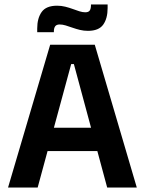

<svg xmlns="http://www.w3.org/2000/svg" viewBox="-20 -839 648 859"><path d="M148.5 0H16L204.5 -639H404L592 0H459.5L310.5 -552.5H298.5ZM448 -163H159V-267.5H448ZM373.5 -701Q355 -701 337.5 -705.2Q320 -709.5 304 -715.2Q288 -721 273.8 -725.2Q259.5 -729.5 247 -729.5Q233 -729.5 227 -721.5Q221 -713.5 221 -698V-695H146.5V-711.5Q146.5 -757.5 166.5 -785.5Q186.5 -813.5 235.5 -813.5Q254.5 -813.5 272.2 -809Q290 -804.5 305.5 -798.8Q321 -793 335.2 -788.5Q349.5 -784 361.5 -784Q376 -784 381.5 -792Q387 -800 387 -816V-819H461.5V-803Q461.5 -756.5 441.8 -728.8Q422 -701 373.5 -701Z"/></svg>

Font: Anek Malayalam Medium SemiBold
Style: Regular
Weight: 600
Version: Version 1.003